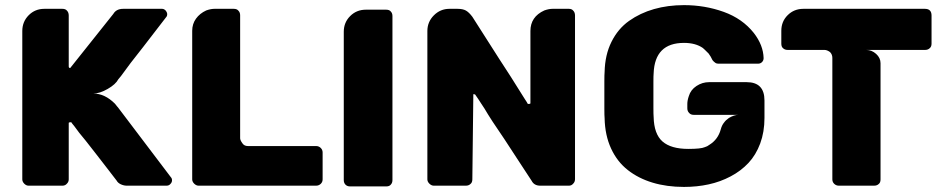

<svg xmlns="http://www.w3.org/2000/svg" viewBox="-20 -735 3712 757"><path d="M348.1 -366.2Q393.1 -366.2 433.1 -326.2Q435.1 -324.2 437.5 -320.8Q439.9 -317.4 441.7 -315.4Q443.4 -313.5 444.8 -312L653.8 -36.1Q658.2 -31.7 658.2 -23.9Q658.2 -16.1 651.9 -9.8Q646.5 -2.9 636.2 -2.9H480Q468.3 -2.9 456.5 -8.3Q444.8 -13.7 439.9 -22.9Q423.8 -44.4 395.3 -80.8Q366.7 -117.2 355 -132.8Q323.2 -172.9 317.9 -180.2Q290.5 -212.4 272 -238.8Q263.2 -249 261.2 -252.9H256.8Q251 -252.9 251 -250V-27.8Q251 -18.1 244.1 -11.2Q237.3 -2.9 226.1 -2.9H92.8Q83.5 -2.9 75.7 -10.7Q67.9 -18.6 67.9 -27.8V-612.8Q67.9 -649.4 93 -674.8Q118.2 -700.2 154.8 -700.2H226.1Q238.3 -700.2 244.1 -692.9Q251 -686 251 -673.8V-473.1Q251 -466.8 256.8 -466.8L426.8 -680.2Q438.5 -700.2 465.8 -700.2H619.1Q626.5 -700.2 632.8 -693.8Q639.2 -686 639.2 -679.2Q639.2 -671.4 634.8 -667Q590.8 -610.4 543 -547.9Q490.2 -481.9 457 -435.1Q454.6 -432.1 452.1 -429.2Q449.7 -426.3 448.5 -424.8Q447.3 -423.3 446.8 -422.9Q436 -402.3 404.5 -384.3Q373 -366.2 348.1 -366.2Z M737.8 -27.8V-613.8Q737.8 -640.6 752.7 -661.4Q767.6 -682.1 793 -693.8Q811 -700.2 825.2 -700.2H901.9Q914.1 -700.2 919.9 -692.9Q926.8 -686 926.8 -674.8V-189.9Q926.8 -182.6 935.1 -170.9Q942.4 -159.2 957 -159.2H1226.1Q1236.8 -159.2 1244.4 -151.9Q1252 -144.5 1252 -133.8V-27.8Q1252 -17.1 1244.4 -10Q1236.8 -2.9 1226.1 -2.9H763.2Q753.9 -2.9 745.8 -10.7Q737.8 -18.6 737.8 -27.8Z M1335.4 -24.9V-609.9Q1335.4 -646.5 1360.6 -671.6Q1385.7 -696.8 1422.4 -696.8H1502.4Q1515.1 -696.8 1520.5 -689.9Q1527.3 -683.1 1527.3 -671.9V-24.9Q1527.3 -13.7 1520.5 -6.8Q1515.1 0 1502.4 0H1360.4Q1349.1 0 1342.3 -6.8Q1335.4 -13.7 1335.4 -24.9Z M1665 -27.8V-612.8Q1665 -648.9 1690.7 -674.6Q1716.3 -700.2 1752 -700.2H1784.2Q1804.7 -700.2 1816.9 -693.4Q1829.1 -686.5 1842.3 -668.9Q1929.7 -532.2 1948.2 -502.9Q1970.7 -467.8 1994.1 -432.1Q2048.3 -346.2 2049.3 -344.2Q2052.2 -339.8 2055.2 -335.2Q2058.1 -330.6 2059.3 -328.4Q2060.5 -326.2 2061 -325.2H2065.4Q2071.3 -325.2 2071.3 -328.1V-612.8Q2071.3 -668.9 2126 -693.8Q2144 -700.2 2158.2 -700.2H2223.1Q2234.4 -700.2 2240.2 -692.9Q2247.1 -686 2247.1 -673.8V-28.8Q2247.1 -18.1 2240.2 -11.2Q2233.4 -2.9 2223.1 -2.9H2110.4Q2085.9 -2.9 2076.2 -22Q2059.1 -47.9 2022.5 -104Q1985.8 -160.2 1968.3 -187Q1915 -264.2 1890.1 -307.1Q1886.2 -313 1877.7 -325.9Q1869.1 -338.9 1865.2 -345.2Q1853.5 -362.3 1853 -362.8Q1850.1 -363.8 1846.2 -363.8L1842.3 -27.8Q1842.3 -15.6 1835 -9.8Q1828.1 -2.9 1816.4 -2.9H1690.4Q1681.2 -2.9 1673.1 -10.7Q1665 -18.6 1665 -27.8Z M2363.8 -269Q2362.8 -277.8 2362.8 -306.2V-414.1Q2362.8 -442.4 2363.8 -451.2Q2365.2 -518.6 2390.9 -570.1Q2416.5 -621.6 2460.2 -652.6Q2503.9 -683.6 2558.6 -699.2Q2613.3 -714.8 2676.8 -714.8Q2759.3 -714.8 2833.3 -688.2Q2907.2 -661.6 2952.1 -605Q2989.3 -557.1 2990.7 -505.9Q2990.7 -496.6 2984.4 -490.2Q2978 -483.9 2968.8 -483.9H2814.9Q2803.7 -483.9 2799.8 -487.8Q2794.4 -491.2 2789.1 -498Q2782.7 -512.2 2773.9 -523.9Q2755.4 -542.5 2751 -545.9Q2722.2 -565.9 2676.8 -565.9Q2561.5 -565.9 2557.1 -445.8Q2556.2 -437 2556.2 -411.1V-310.1Q2556.2 -282.7 2557.1 -273.9Q2558.6 -206.5 2592 -177.2Q2625.5 -147.9 2693.8 -147.9Q2743.7 -147.9 2758.8 -154.8Q2769 -157.7 2776.9 -164.1Q2811 -185.1 2821.8 -225.1Q2826.2 -241.7 2835 -252Q2841.3 -261.2 2854 -270Q2874.5 -282.2 2892.1 -282.2H2714.8Q2703.1 -282.2 2696.8 -290Q2689.9 -296.9 2689.9 -308.1V-325.2Q2689.9 -338.9 2695.8 -356Q2703.1 -380.9 2726.1 -396Q2749 -411.1 2775.9 -411.1H2923.8Q2994.1 -411.1 2994.1 -338.9V-270Q2994.1 -214.8 2977.3 -169.4Q2960.4 -124 2930.9 -92.5Q2901.4 -61 2860.8 -39.6Q2820.3 -18.1 2774.2 -8.1Q2728 2 2676.8 2Q2608.9 2 2553 -14.9Q2497.1 -31.7 2455.1 -64.7Q2413.1 -97.7 2389.2 -149.7Q2365.2 -201.7 2363.8 -269Z M3147.5 -700.2H3626.5Q3652.8 -700.2 3652.8 -673.8V-563Q3652.8 -550.8 3645.5 -544.9Q3638.7 -538.1 3626.5 -538.1H3395.5Q3417 -538.1 3434.3 -522.5Q3451.7 -506.8 3451.7 -485.8V-27.8Q3451.7 -15.1 3444.8 -9.8Q3438 -2.9 3425.8 -2.9H3287.6Q3276.9 -2.9 3269.3 -10Q3261.7 -17.1 3261.7 -27.8V-506.8Q3261.7 -520.5 3252.4 -529.8Q3240.7 -538.1 3231.4 -538.1H3086.4Q3074.2 -538.1 3067.4 -544.9Q3060.5 -550.3 3060.5 -563V-613.8Q3060.5 -650.4 3085.7 -675.3Q3110.8 -700.2 3147.5 -700.2Z"/></svg>

Font: Cunia
Style: Bold
Weight: 700
Designer: Alejo Bergmann, Denis Ignatov
Foundry: Hubert & Fischer
Version: Version 1.00 February 21, 2019, initial release